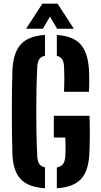

<svg xmlns="http://www.w3.org/2000/svg" viewBox="-20 -994 536 1022"><path d="M219.5 8Q130 2.5 89.5 -41Q49 -84.5 46 -176Q44.5 -224.5 43.8 -281.5Q43 -338.5 43 -398Q43 -457.5 43.8 -514Q44.5 -570.5 46 -617.5Q49.5 -712 90 -757.2Q130.5 -802.5 219.5 -808V-697.5Q198.5 -692.5 189.2 -678.8Q180 -665 178.5 -640Q175.5 -581.5 174.2 -521.5Q173 -461.5 173 -400.5Q173 -339.5 174.2 -279.5Q175.5 -219.5 178.5 -161Q180 -135.5 189.2 -121.5Q198.5 -107.5 219.5 -103ZM282.5 8V-102.5Q305 -107 315.5 -121Q326 -135 327.5 -161Q328.5 -176 328.8 -193.8Q329 -211.5 328.8 -229.2Q328.5 -247 327.5 -262H266.5V-377.5H456.5Q458.5 -328 458.2 -275Q458 -222 455.5 -176Q451.5 -84.5 411.2 -41Q371 2.5 282.5 8ZM321 -505.5Q322.5 -541 322.5 -572.8Q322.5 -604.5 321 -640Q319.5 -664.5 310.8 -678.2Q302 -692 282.5 -697V-808Q368.5 -802 408 -759Q447.5 -716 453.5 -625Q455 -598 455 -565.5Q455 -533 453.5 -505.5ZM119 -841 205.5 -974.5H286.5L373 -841H284L246 -905.5L208 -841Z"/></svg>

Font: Big Shoulders Stencil Text Thin ExtraBold
Style: Regular
Weight: 800
Version: Version 2.001